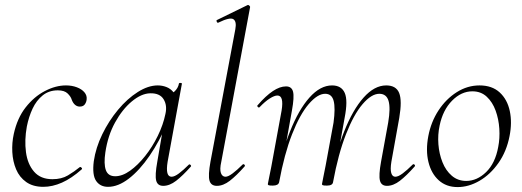

<svg xmlns="http://www.w3.org/2000/svg" viewBox="-20 -746 2122 780"><path d="M156 13Q114 13 86.5 -6.5Q59 -26 45.5 -58Q32 -90 30 -128Q28 -166 36 -202Q50 -266 84 -309.5Q118 -353 162 -376Q206 -399 248 -399Q272 -399 292 -391.5Q312 -384 323 -371Q334 -358 332 -342Q331 -331 324.5 -322Q318 -313 304 -313Q293 -313 284.5 -320.5Q276 -328 271 -342Q268 -353 255 -366Q242 -379 215 -379Q179 -379 153.5 -358.5Q128 -338 112.5 -305Q97 -272 89 -232Q79 -177 85.5 -128Q92 -79 118.5 -48.5Q145 -18 193 -18Q230 -18 256 -33.5Q282 -49 304 -67Q307 -69 311 -65Q315 -61 312 -58Q270 -21 231.5 -4Q193 13 156 13Z M419 13Q387 13 370.5 -11Q354 -35 361 -91Q369 -146 395.5 -200.5Q422 -255 459.5 -300Q497 -345 539.5 -372Q582 -399 621 -399Q639 -399 656 -392.5Q673 -386 685 -371Q697 -356 699 -332L661 -357Q672 -359 688 -373.5Q704 -388 707 -407Q709 -410 714.5 -409Q720 -408 719 -406L661 -89Q651 -28 677 -28Q689 -28 707 -41.5Q725 -55 747 -77Q750 -80 754 -76Q758 -72 755 -69Q722 -32 695.5 -11.5Q669 9 643 9Q620 9 614.5 -12.5Q609 -34 619 -89L643 -229L659 -246Q628 -172 587.5 -113Q547 -54 503.5 -20.5Q460 13 419 13ZM448 -30Q477 -30 508.5 -52.5Q540 -75 569.5 -112Q599 -149 621 -194Q643 -239 652 -283Q660 -318 644.5 -343Q629 -368 590 -367Q554 -366 515.5 -334Q477 -302 447.5 -248.5Q418 -195 408 -127Q401 -80 410 -55Q419 -30 448 -30Z M861 9Q837 9 831 -12.5Q825 -34 835 -89L936 -627Q942 -659 928 -668Q914 -677 867 -654Q863 -652 860.5 -658Q858 -664 862 -665L985 -725Q989 -727 993 -723Q997 -719 996 -717L879 -89Q872 -58 877.5 -43Q883 -28 896 -28Q907 -28 925 -41.5Q943 -55 965 -77Q969 -81 973 -77Q977 -73 973 -69Q940 -32 913.5 -11.5Q887 9 861 9Z M1552 9Q1529 9 1523.5 -12.5Q1518 -34 1528 -89L1557 -248Q1567 -307 1558.5 -336Q1550 -365 1521 -365Q1489 -365 1453 -323Q1417 -281 1385.5 -200.5Q1354 -120 1333 -6L1323 -7Q1343 -123 1378 -211.5Q1413 -300 1457 -349.5Q1501 -399 1549 -399Q1589 -399 1601.5 -368.5Q1614 -338 1602 -267L1570 -89Q1565 -58 1569.5 -43Q1574 -28 1586 -28Q1598 -28 1616 -41.5Q1634 -55 1656 -77Q1660 -81 1664 -77Q1668 -73 1664 -69Q1631 -32 1604.5 -11.5Q1578 9 1552 9ZM1088 8Q1075 8 1071.5 6.5Q1068 5 1068 2Q1068 -1 1073 -23.5Q1078 -46 1082 -68L1124 -297Q1134 -358 1107 -358Q1095 -358 1076 -346Q1057 -334 1035 -311Q1032 -307 1027.5 -311.5Q1023 -316 1027 -319Q1060 -357 1088.5 -376Q1117 -395 1142 -395Q1165 -395 1170.5 -373.5Q1176 -352 1166 -297L1114 -6Q1111 8 1088 8ZM1308 8Q1295 8 1291.5 6.5Q1288 5 1288 2Q1288 -1 1293.5 -26.5Q1299 -52 1303 -74L1335 -248Q1343 -307 1335.5 -336Q1328 -365 1301 -365Q1270 -365 1234 -323Q1198 -281 1166.5 -200.5Q1135 -120 1114 -6L1103 -7Q1123 -123 1158 -211.5Q1193 -300 1237 -349.5Q1281 -399 1329 -399Q1367 -399 1380.5 -368.5Q1394 -338 1380 -267L1333 -6Q1331 8 1308 8Z M1839 14Q1793 14 1762.5 -13.5Q1732 -41 1720.5 -88Q1709 -135 1720 -193Q1731 -251 1761.5 -297.5Q1792 -344 1835.5 -371.5Q1879 -399 1928 -399Q1979 -399 2010 -370.5Q2041 -342 2051 -295Q2061 -248 2050 -193Q2038 -131 2005 -84Q1972 -37 1928 -11.5Q1884 14 1839 14ZM1874 -11Q1918 -11 1955 -47Q1992 -83 2004 -149Q2011 -184 2008.5 -223Q2006 -262 1993.5 -296.5Q1981 -331 1957.5 -353Q1934 -375 1899 -375Q1854 -375 1816.5 -337Q1779 -299 1766 -236Q1758 -199 1761 -160Q1764 -121 1777.5 -87Q1791 -53 1815.5 -32Q1840 -11 1874 -11Z"/></svg>

Font: Cormorant Garamond Light
Style: Italic
Weight: 300
Italic angle: -10°
Designer: Christian Thalmann (Catharsis Fonts)
Foundry: Catharsis Fonts
Version: Version 4.001